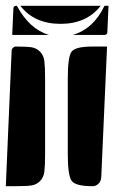

<svg xmlns="http://www.w3.org/2000/svg" viewBox="-20 -650 393 660"><path d="M213 -120V-380Q213 -456 226.5 -473Q240 -490 298 -490H348L328 -40Q327 -27 318.5 -18.5Q310 -10 298 -10Q241 -10 227 -27.5Q213 -45 213 -120ZM0 -10 20 -475Q20 -481 24.5 -485.5Q29 -490 35 -490Q71 -490 88 -487.5Q105 -485 117.5 -472.5Q130 -460 132.5 -440Q135 -420 135 -380V-120Q135 -80 132.5 -60Q130 -40 117.5 -27.5Q105 -15 88 -12.5Q71 -10 35 -10ZM22 -530 26 -620Q26 -630 36 -630H38Q81 -550 148 -530ZM230 -530Q302 -551 339 -630H353L349 -540Q349 -530 339 -530ZM50 -630H326Q278 -568 188 -568Q98 -568 50 -630Z"/></svg>

Font: PrimecolorCV1
Style: Medium
Weight: 500
Designer: gluk
Foundry: gluk
Version: Version 0.672